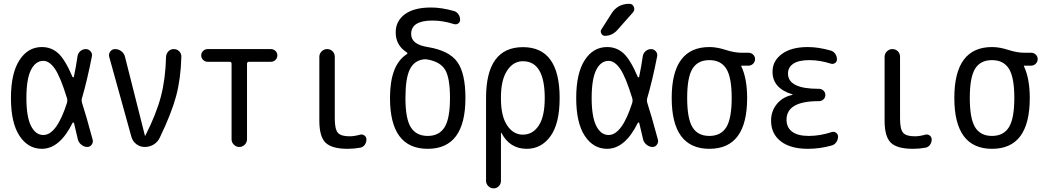

<svg xmlns="http://www.w3.org/2000/svg" viewBox="-20 -780 5540 1019"><path d="M210 -457Q168.9 -457 144.5 -409.2Q120.1 -361.3 120.1 -259.8Q120.1 -160.2 144.5 -111.8Q168.9 -63.5 210 -63.5Q281.2 -63.5 335.9 -235.4Q338.9 -246.1 335.9 -257.8Q300.8 -372.1 271.5 -414.6Q242.2 -457 210 -457ZM202.1 9.8Q128.9 9.8 83.5 -59.1Q38.1 -127.9 38.1 -259.8Q38.1 -390.6 83 -460.4Q127.9 -530.3 202.1 -530.3Q252 -530.3 288.6 -497.6Q325.2 -464.8 365.2 -371.1Q366.2 -369.1 368.7 -369.6Q371.1 -370.1 372.1 -372.1Q383.8 -427.7 391.6 -482.4Q394.5 -499 407.2 -509.3Q419.9 -519.5 435.5 -519.5Q450.2 -519.5 460.4 -507.8Q470.7 -496.1 467.8 -481.4Q442.4 -351.6 414.1 -255.9Q412.1 -247.1 415 -235.4Q436.5 -169.9 471.7 -39.1Q475.6 -25.4 466.8 -12.7Q458 0 443.4 0Q426.8 0 412.6 -11.2Q398.4 -22.5 393.6 -38.1Q383.8 -83 373 -126Q372.1 -128.9 369.6 -129.9Q367.2 -130.9 365.2 -127.9Q296.9 9.8 202.1 9.8Z M677.7 -52.7 559.6 -478.5Q555.7 -494.1 565.4 -506.8Q575.2 -519.5 590.8 -519.5Q609.4 -519.5 624.5 -507.8Q639.6 -496.1 643.6 -477.5L749 -60.5Q749 -59.6 750 -59.6Q752 -59.6 752 -61.5Q809.6 -174.8 834 -268.1Q858.4 -361.3 861.3 -478.5Q862.3 -495.1 873.5 -507.3Q884.8 -519.5 902.3 -519.5Q919.9 -519.5 931.6 -507.3Q943.4 -495.1 942.4 -477.5Q939.5 -362.3 914.6 -269.5Q889.6 -176.8 828.1 -49.8Q817.4 -26.4 795.9 -13.2Q774.4 0 748 0Q723.6 0 704.1 -14.6Q684.6 -29.3 677.7 -52.7Z M1082 -452.1Q1068.4 -452.1 1058.1 -461.9Q1047.9 -471.7 1047.9 -485.8Q1047.9 -500 1058.1 -509.8Q1068.4 -519.5 1082 -519.5H1418Q1431.6 -519.5 1441.9 -509.8Q1452.1 -500 1452.1 -485.8Q1452.1 -471.7 1441.9 -461.9Q1431.6 -452.1 1418 -452.1H1301.8Q1291 -452.1 1291 -441.4V-41Q1291 -24.4 1278.8 -12.2Q1266.6 0 1250 0Q1233.4 0 1221.2 -12.2Q1209 -24.4 1209 -41V-441.4Q1209 -452.1 1198.2 -452.1Z M1825.2 9.8Q1741.2 9.8 1708 -22.5Q1674.8 -54.7 1674.8 -139.6V-478.5Q1674.8 -495.1 1687 -507.3Q1699.2 -519.5 1716.3 -519.5Q1733.4 -519.5 1745.1 -507.8Q1756.8 -496.1 1756.8 -478.5V-150.4Q1756.8 -94.7 1772.9 -75.7Q1789.1 -56.6 1835 -56.6Q1860.4 -56.6 1891.6 -65.4Q1904.3 -68.4 1914.6 -60.5Q1924.8 -52.7 1924.8 -40Q1924.8 -24.4 1916 -11.7Q1907.2 1 1891.6 3.9Q1859.4 9.8 1825.2 9.8Z M2226.6 -464.8Q2177.7 -458 2154.8 -411.1Q2131.8 -364.3 2131.8 -259.8Q2131.8 -149.4 2160.6 -104Q2189.5 -58.6 2250 -58.6Q2310.5 -58.6 2339.4 -104.5Q2368.2 -150.4 2368.2 -259.8Q2368.2 -365.2 2343.3 -408.2Q2318.4 -451.2 2251 -463.9Q2239.3 -466.8 2226.6 -464.8ZM2049.8 -259.8Q2049.8 -435.5 2138.7 -492.2Q2146.5 -496.1 2137.7 -502.9Q2080.1 -540 2080.1 -608.4Q2080.1 -668 2128.4 -704.1Q2176.8 -740.2 2267.6 -740.2Q2323.2 -740.2 2388.7 -721.7Q2403.3 -717.8 2412.6 -704.6Q2421.9 -691.4 2421.9 -674.8Q2421.9 -662.1 2411.6 -655.3Q2401.4 -648.4 2388.7 -652.3Q2331.1 -670.9 2275.4 -670.9Q2162.1 -670.9 2162.1 -599.6Q2162.1 -543.9 2250 -530.3Q2363.3 -511.7 2406.7 -451.7Q2450.2 -391.6 2450.2 -259.8Q2450.2 9.8 2250 9.8Q2049.8 9.8 2049.8 -259.8Z M2638.7 -264.6V-254.9Q2638.7 -164.1 2671.4 -114.7Q2704.1 -65.4 2754.9 -65.4Q2807.6 -65.4 2839.4 -113.8Q2871.1 -162.1 2871.1 -259.8Q2871.1 -455.1 2754.9 -455.1Q2704.1 -455.1 2671.4 -405.3Q2638.7 -355.5 2638.7 -264.6ZM2559.6 179.7V-259.8Q2559.6 -529.3 2754.9 -529.8Q2950.2 -530.3 2950.2 -259.8Q2950.2 -125 2901.9 -57.6Q2853.5 9.8 2775.4 9.8Q2685.5 9.8 2641.6 -74.2Q2641.6 -75.2 2639.6 -75.2Q2638.7 -75.2 2638.7 -74.2V179.7Q2638.7 196.3 2627.4 208Q2616.2 219.7 2600.1 219.7Q2584 219.7 2571.8 208Q2559.6 196.3 2559.6 179.7Z M3226.6 -710Q3258.8 -759.8 3320.3 -759.8Q3336.9 -759.8 3343.8 -743.7Q3350.6 -727.5 3339.8 -714.8L3255.9 -620.1Q3228.5 -589.8 3190.4 -589.8Q3177.7 -589.8 3171.4 -602.1Q3165 -614.3 3171.9 -624ZM3210 -457Q3168.9 -457 3144.5 -409.2Q3120.1 -361.3 3120.1 -259.8Q3120.1 -160.2 3144.5 -111.8Q3168.9 -63.5 3210 -63.5Q3281.2 -63.5 3335.9 -235.4Q3338.9 -246.1 3335.9 -257.8Q3300.8 -372.1 3271.5 -414.6Q3242.2 -457 3210 -457ZM3202.1 9.8Q3128.9 9.8 3083.5 -59.1Q3038.1 -127.9 3038.1 -259.8Q3038.1 -390.6 3083 -460.4Q3127.9 -530.3 3202.1 -530.3Q3252 -530.3 3288.6 -497.6Q3325.2 -464.8 3365.2 -371.1Q3366.2 -369.1 3368.7 -369.6Q3371.1 -370.1 3372.1 -372.1Q3383.8 -427.7 3391.6 -482.4Q3394.5 -499 3407.2 -509.3Q3419.9 -519.5 3435.5 -519.5Q3450.2 -519.5 3460.4 -507.8Q3470.7 -496.1 3467.8 -481.4Q3442.4 -351.6 3414.1 -255.9Q3412.1 -247.1 3415 -235.4Q3436.5 -169.9 3471.7 -39.1Q3475.6 -25.4 3466.8 -12.7Q3458 0 3443.4 0Q3426.8 0 3412.6 -11.2Q3398.4 -22.5 3393.6 -38.1Q3383.8 -83 3373 -126Q3372.1 -128.9 3369.6 -129.9Q3367.2 -130.9 3365.2 -127.9Q3296.9 9.8 3202.1 9.8Z M3834.5 -415.5Q3805.7 -460.9 3744.6 -460.9Q3683.6 -460.9 3655.3 -415.5Q3627 -370.1 3627 -260.3Q3627 -150.4 3655.3 -104.5Q3683.6 -58.6 3744.6 -58.6Q3805.7 -58.6 3834.5 -104.5Q3863.3 -150.4 3863.3 -260.3Q3863.3 -370.1 3834.5 -415.5ZM3745.1 -530.3Q3785.2 -530.3 3831.5 -515.1Q3877.9 -500 3917 -500H3953.1Q3966.8 -500 3977.1 -490.2Q3987.3 -480.5 3987.3 -466.3Q3987.3 -452.1 3977.1 -441.9Q3966.8 -431.6 3953.1 -431.6H3915Q3914.1 -431.6 3914.1 -430.7V-428.7Q3945.3 -363.3 3945.3 -259.8Q3945.3 9.8 3745.1 9.8Q3544.9 9.8 3544.9 -260.3Q3544.9 -530.3 3745.1 -530.3Z M4185.5 -276.4Q4186.5 -276.4 4186.5 -278.3Q4186.5 -279.3 4185.5 -279.3Q4079.1 -311.5 4080.1 -400.4Q4080.1 -457 4129.9 -493.7Q4179.7 -530.3 4267.6 -530.3Q4323.2 -530.3 4388.7 -511.7Q4403.3 -507.8 4412.6 -494.6Q4421.9 -481.4 4421.9 -464.8Q4421.9 -452.1 4411.6 -445.3Q4401.4 -438.5 4388.7 -442.4Q4331.1 -460.9 4275.4 -460.9Q4218.8 -460.9 4190.4 -441.9Q4162.1 -422.9 4162.1 -389.6Q4162.1 -308.6 4324.2 -308.6H4327.1Q4339.8 -308.6 4350.1 -299.3Q4360.4 -290 4360.4 -275.9Q4360.4 -261.7 4350.1 -252.4Q4339.8 -243.2 4327.1 -243.2H4324.2Q4154.3 -243.2 4154.3 -144.5Q4154.3 -103.5 4184.1 -81.1Q4213.9 -58.6 4272.5 -58.6Q4332 -58.6 4394.5 -79.1Q4406.2 -83 4417 -75.7Q4427.7 -68.4 4427.7 -54.7Q4427.7 -39.1 4418.5 -25.4Q4409.2 -11.7 4393.6 -7.8Q4332 9.8 4267.6 9.8Q4174.8 9.8 4123.5 -30.3Q4072.3 -70.3 4072.3 -139.6Q4072.3 -190.4 4103 -228Q4133.8 -265.6 4185.5 -276.4Z M4825.2 9.8Q4741.2 9.8 4708 -22.5Q4674.8 -54.7 4674.8 -139.6V-478.5Q4674.8 -495.1 4687 -507.3Q4699.2 -519.5 4716.3 -519.5Q4733.4 -519.5 4745.1 -507.8Q4756.8 -496.1 4756.8 -478.5V-150.4Q4756.8 -94.7 4772.9 -75.7Q4789.1 -56.6 4835 -56.6Q4860.4 -56.6 4891.6 -65.4Q4904.3 -68.4 4914.6 -60.5Q4924.8 -52.7 4924.8 -40Q4924.8 -24.4 4916 -11.7Q4907.2 1 4891.6 3.9Q4859.4 9.8 4825.2 9.8Z M5334.5 -415.5Q5305.7 -460.9 5244.6 -460.9Q5183.6 -460.9 5155.3 -415.5Q5127 -370.1 5127 -260.3Q5127 -150.4 5155.3 -104.5Q5183.6 -58.6 5244.6 -58.6Q5305.7 -58.6 5334.5 -104.5Q5363.3 -150.4 5363.3 -260.3Q5363.3 -370.1 5334.5 -415.5ZM5245.1 -530.3Q5285.2 -530.3 5331.5 -515.1Q5377.9 -500 5417 -500H5453.1Q5466.8 -500 5477.1 -490.2Q5487.3 -480.5 5487.3 -466.3Q5487.3 -452.1 5477.1 -441.9Q5466.8 -431.6 5453.1 -431.6H5415Q5414.1 -431.6 5414.1 -430.7V-428.7Q5445.3 -363.3 5445.3 -259.8Q5445.3 9.8 5245.1 9.8Q5044.9 9.8 5044.9 -260.3Q5044.9 -530.3 5245.1 -530.3Z"/></svg>

Font: Rounded-X Mgen+ 1m regular
Style: Regular
Weight: 400
Designer: [Source Han Sans]
Ryoko NISHIZUKA  (kana & ideographs); Paul D. Hunt (Latin, Greek & Cyrillic); Wenlong ZHANG  (bopomofo
Version: Version 1.059.20150602